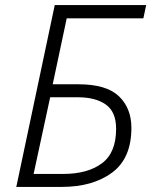

<svg xmlns="http://www.w3.org/2000/svg" viewBox="-20 -734 600 754"><path d="M44 0H223Q344 0 420 -56Q496 -112 496 -232Q496 -309 447 -356Q398 -403 288 -403H187L242 -662H543L554 -714H195ZM112 -51 177 -352H286Q355 -352 395.5 -323.5Q436 -295 436 -228Q436 -134 380 -92.5Q324 -51 229 -51Z"/></svg>

Font: Noto Sans UI Light
Style: Italic
Weight: 300
Italic angle: -12°
Designer: Monotype Design Team
Foundry: Monotype Imaging Inc.
Version: Version 1.901